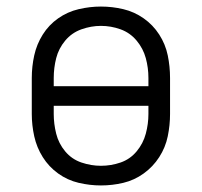

<svg xmlns="http://www.w3.org/2000/svg" viewBox="-20 -558 616 586"><path d="M288 8Q323 8 356.5 0Q390 -8 418.5 -28.5Q447 -49 466 -78.5Q485 -108 492 -142Q499 -176 499 -210V-320Q499 -355 492 -389Q485 -423 466 -452.5Q447 -482 418.5 -502Q390 -522 356.5 -530Q323 -538 288 -538Q254 -538 220 -530Q186 -522 157.5 -502Q129 -482 110.5 -452.5Q92 -423 84.5 -389Q77 -355 77 -320V-210Q77 -176 84.5 -142Q92 -108 110.5 -78.5Q129 -49 157.5 -28.5Q186 -8 220 0Q254 8 288 8ZM288 -52Q258 -52 228.5 -62Q199 -72 179 -96Q159 -120 151.5 -150Q144 -180 144 -210V-235H433V-210Q433 -180 425 -150Q417 -120 397 -96Q377 -72 348 -62Q319 -52 288 -52ZM144 -295V-320Q144 -351 151.5 -380.5Q159 -410 179 -434Q199 -458 228.5 -468.5Q258 -479 288 -479Q319 -479 348 -468.5Q377 -458 397 -434Q417 -410 425 -380.5Q433 -351 433 -320V-295Z"/></svg>

Font: Iosevka Sparkle Light
Style: Regular
Weight: 300
Designer: Belleve Invis
Foundry: Belleve Invis
Version: Version 4.5.0; ttfautohint (v1.8.3)